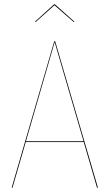

<svg xmlns="http://www.w3.org/2000/svg" viewBox="-20 -872 509 892"><path d="M232.9 -847.7 145.5 -769.5 142.6 -771.5 231.4 -852.1H234.9L325.7 -771.5L322.8 -769.5ZM430.7 0 369.1 -211.9H99.6L38.1 0H34.2L231.9 -680.2H236.3L435.1 0ZM100.6 -215.8H368.2L233.9 -676.3Z"/></svg>

Font: Fira Sans Compressed Four
Style: Regular
Weight: 100
Width: 1
Designer: Carrois Corporate & Edenspiekermann AG
Foundry: Carrois Corporate GbR & Edenspiekermann AG
Version: Version 4.203;PS 004.203;hotconv 1.0.88;makeotf.lib2.5.64775